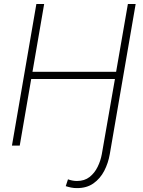

<svg xmlns="http://www.w3.org/2000/svg" viewBox="-20 -731 719 964"><path d="M162.6 -710.9H201.7L143.1 -370.6H563L622.1 -710.9H661.1L531.2 43Q523.4 87.9 503.4 126.7Q483.4 165.5 449.2 189.7Q415 213.9 365.2 213.4Q350.6 213.4 337.2 210.7Q323.7 208 310.1 203.6L321.3 169.4Q332 173.3 343.5 175.5Q355 177.7 366.2 177.7Q404.3 177.7 429.7 157.7Q455.1 137.7 470.2 106.7Q485.4 75.7 491.2 43L557.1 -334.5H136.7L79.1 0H40Z"/></svg>

Font: Roboto ExtraLight
Style: Italic
Weight: 250
Designer: Christian Robertson
Foundry: Google
Version: Version 3.009; 2024